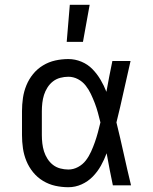

<svg xmlns="http://www.w3.org/2000/svg" viewBox="-20 -775 640 803"><path d="M266 8Q238 8 211 2Q184 -4 160 -18.5Q136 -33 118.5 -54.5Q101 -76 90.5 -101.5Q80 -127 76 -154.5Q72 -182 72 -210V-310Q72 -338 76 -365.5Q80 -393 90.5 -418.5Q101 -444 118.5 -465.5Q136 -487 160 -501.5Q184 -516 211 -522Q238 -528 266 -528Q294 -528 320.5 -517Q347 -506 366.5 -486Q386 -466 400.5 -441.5Q415 -417 425 -391Q431 -423 437 -455.5Q443 -488 450 -520H526Q511 -456 497 -391.5Q483 -327 467 -263Q483 -198 497.5 -132Q512 -66 528 0H452Q445 -33 438.5 -66.5Q432 -100 426 -134Q416 -107 402 -82Q388 -57 368 -36.5Q348 -16 321.5 -4Q295 8 266 8ZM266 -66Q287 -66 306.5 -76.5Q326 -87 339 -104Q352 -121 361 -141Q370 -161 377 -181Q384 -201 389.5 -221.5Q395 -242 400 -263Q395 -283 389.5 -303.5Q384 -324 376.5 -343.5Q369 -363 360 -382Q351 -401 338 -417.5Q325 -434 306 -444Q287 -454 266 -454Q249 -454 232 -449.5Q215 -445 201.5 -434.5Q188 -424 178.5 -409Q169 -394 164 -378Q159 -362 157 -344.5Q155 -327 155 -310V-210Q155 -193 157 -175.5Q159 -158 164 -142Q169 -126 178.5 -111Q188 -96 201.5 -85.5Q215 -75 232 -70.5Q249 -66 266 -66ZM259 -600 272 -755H355L327 -600Z"/></svg>

Font: Iosevka Extended
Style: Regular
Weight: 400
Width: 7
Monospace: yes
Designer: Belleve Invis
Foundry: Belleve Invis
Version: Version 32.5.0; ttfautohint (v1.8.4)